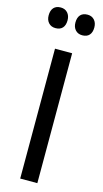

<svg xmlns="http://www.w3.org/2000/svg" viewBox="-140 -972 545 1015"><g transform="rotate(15 132.5 -464.5)"><path d="M85.4 0H179.2V-710.9H85.4ZM7.3 -872.6Q7.3 -847.2 21.5 -831.8Q35.6 -816.4 59.1 -816.4Q84.5 -816.4 97.7 -831.1Q110.8 -845.7 110.8 -872.6Q110.8 -897.9 96.7 -913.6Q82.5 -929.2 59.1 -929.2Q34.2 -929.2 20.8 -914.6Q7.3 -899.9 7.3 -872.6ZM153.8 -872.6Q153.8 -847.2 168 -831.8Q182.1 -816.4 205.6 -816.4Q231 -816.4 244.1 -831.1Q257.3 -845.7 257.3 -872.6Q257.3 -897.9 243.2 -913.6Q229 -929.2 205.6 -929.2Q180.7 -929.2 167.2 -914.6Q153.8 -899.9 153.8 -872.6Z"/></g></svg>

Font: Roboto Flex
Style: Regular
Weight: 400
Designer: Berlow after Robertson
Foundry: Google
Version: Version 3.200;gftools[0.9.32]